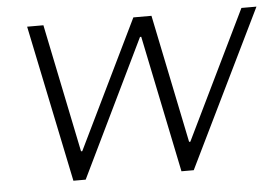

<svg xmlns="http://www.w3.org/2000/svg" viewBox="-42 -567 899 623"><g transform="rotate(-5 407.0 -255.5)"><path d="M173 0 67 -511H120L206 -93H210L413 -511H472L558 -93H562L765 -511H814L565 0H525L433 -446H429L213 0Z"/></g></svg>

Font: Chivo Medium Thin
Style: Italic
Weight: 250
Italic angle: -8.05°
Version: Version 2.002